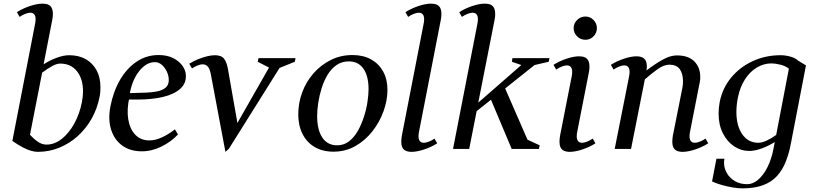

<svg xmlns="http://www.w3.org/2000/svg" viewBox="-20 -820 4482 1057"><path d="M188 16Q171 16 150.5 10Q130 4 105 -9Q80 -22 48 -44L173 -688Q176 -703 176 -714Q176 -750 146 -750Q135 -750 118.5 -743.5Q102 -737 88 -727L73 -753Q106 -774 145.5 -787Q185 -800 214 -800Q234 -800 246.5 -794Q259 -788 265 -775.5Q271 -763 271 -743Q271 -736 270.5 -728.5Q270 -721 268 -712L220 -466Q256 -489 293.5 -502.5Q331 -516 361 -516Q414 -516 452.5 -494Q491 -472 512 -432.5Q533 -393 533 -340Q533 -327 532 -313.5Q531 -300 528 -286Q515 -220 483.5 -165Q452 -110 406.5 -69.5Q361 -29 305.5 -6.5Q250 16 188 16ZM145 -78Q165 -56 188 -40Q211 -24 236 -24Q280 -24 319.5 -55Q359 -86 388.5 -139Q418 -192 431 -258Q434 -274 435.5 -289Q437 -304 437 -317Q437 -386 403.5 -428Q370 -470 311 -470Q292 -470 266 -455.5Q240 -441 212 -420Z M761 13Q696 13 652.5 -19Q609 -51 591.5 -107Q574 -163 588 -235Q604 -317 641 -380.5Q678 -444 732 -480.5Q786 -517 853 -517Q899 -517 931.5 -501Q964 -485 982.5 -460.5Q1001 -436 1003 -410Q1007 -363 973 -332Q939 -301 878 -286.5Q817 -272 741 -272H672L693 -288Q677 -218 686 -163.5Q695 -109 725 -78Q755 -47 803 -47Q835 -47 872 -64Q909 -81 943 -108L960 -80Q923 -40 869.5 -13.5Q816 13 761 13ZM692 -291 677 -307 783 -310Q815 -311 843.5 -316.5Q872 -322 890 -336Q908 -350 909 -376Q910 -400 899.5 -423.5Q889 -447 871.5 -462.5Q854 -478 833 -478Q785 -478 745 -427Q705 -376 692 -291Z M1221 16 1142 -404Q1137 -436 1126 -451Q1115 -466 1095 -466Q1084 -466 1067.5 -459.5Q1051 -453 1037 -443L1022 -469Q1044 -483 1069.5 -493.5Q1095 -504 1119.5 -510Q1144 -516 1163 -516Q1199 -516 1214.5 -495.5Q1230 -475 1237 -428L1287 -143L1461 -448L1399 -480L1403 -500H1607L1603 -480L1519 -446L1240 -1Z M1816 15Q1756 15 1712.5 -10.5Q1669 -36 1645.5 -82.5Q1622 -129 1622 -190Q1622 -254 1644 -312.5Q1666 -371 1706.5 -417Q1747 -463 1801.5 -490Q1856 -517 1920 -517Q1980 -517 2023 -493Q2066 -469 2089.5 -426Q2113 -383 2113 -325Q2113 -268 2091.5 -208Q2070 -148 2030.5 -97.5Q1991 -47 1936.5 -16Q1882 15 1816 15ZM1836 -20Q1873 -20 1901.5 -42Q1930 -64 1950 -99.5Q1970 -135 1983.5 -177Q1997 -219 2003 -259Q2009 -299 2009 -329Q2009 -401 1981 -441.5Q1953 -482 1900 -482Q1861 -482 1832 -461.5Q1803 -441 1783 -407.5Q1763 -374 1750.5 -334Q1738 -294 1732 -254Q1726 -214 1726 -181Q1726 -105 1754.5 -62.5Q1783 -20 1836 -20Z M2192 -72 2312 -688Q2315 -703 2315 -714Q2315 -750 2285 -750Q2274 -750 2257.5 -743.5Q2241 -737 2227 -727L2212 -753Q2245 -774 2284.5 -787Q2324 -800 2353 -800Q2373 -800 2385.5 -794Q2398 -788 2404 -775.5Q2410 -763 2410 -743Q2410 -736 2409.5 -728.5Q2409 -721 2407 -712L2287 -96Q2284 -81 2284 -70Q2284 -34 2314 -34Q2325 -34 2341.5 -40.5Q2358 -47 2372 -57L2387 -31Q2354 -10 2314.5 3Q2275 16 2246 16Q2227 16 2214 10Q2201 4 2195 -8.5Q2189 -21 2189 -41Q2189 -48 2190 -55.5Q2191 -63 2192 -72Z M2474 0 2608 -688Q2611 -703 2611 -714Q2611 -750 2581 -750Q2570 -750 2553.5 -743.5Q2537 -737 2523 -727L2508 -753Q2541 -774 2580.5 -787Q2620 -800 2649 -800Q2669 -800 2681.5 -794Q2694 -788 2700 -775.5Q2706 -763 2706 -743Q2706 -736 2705.5 -728.5Q2705 -721 2703 -712L2613 -255L2850 -462L2798 -480L2801 -500H3005L3001 -480L2923 -462L2761 -333L2884 -51L2951 -20L2947 0H2797L2683 -271L2604 -208L2563 0Z M3117 16Q3098 16 3085 10Q3072 4 3066 -8.5Q3060 -21 3060 -41Q3060 -48 3061 -55.5Q3062 -63 3063 -72L3127 -398Q3130 -413 3130 -424Q3130 -460 3100 -460Q3089 -460 3072.5 -453.5Q3056 -447 3042 -437L3027 -463Q3060 -484 3099.5 -497Q3139 -510 3168 -510Q3188 -510 3200.5 -504Q3213 -498 3219 -485.5Q3225 -473 3225 -453Q3225 -446 3224.5 -438.5Q3224 -431 3222 -422L3158 -96Q3155 -81 3155 -70Q3155 -34 3185 -34Q3196 -34 3212.5 -40.5Q3229 -47 3243 -57L3258 -31Q3225 -10 3185.5 3Q3146 16 3117 16ZM3203 -601Q3176 -601 3157 -620Q3138 -639 3138 -665Q3138 -691 3157 -710Q3176 -729 3203 -729Q3229 -729 3247.5 -710Q3266 -691 3266 -665Q3266 -639 3247.5 -620Q3229 -601 3203 -601Z M3738 16Q3719 16 3706 10Q3693 4 3687 -8.5Q3681 -21 3681 -41Q3681 -48 3682 -55.5Q3683 -63 3684 -72L3737 -338Q3739 -347 3739.5 -355.5Q3740 -364 3740 -372Q3740 -415 3722 -439.5Q3704 -464 3665 -464Q3635 -464 3600 -439Q3565 -414 3530 -383L3454 0H3364L3443 -398Q3446 -413 3446 -424Q3446 -460 3416 -460Q3405 -460 3388.5 -453.5Q3372 -447 3358 -437L3343 -463Q3376 -484 3415.5 -497Q3455 -510 3484 -510Q3513 -510 3527 -496.5Q3541 -483 3541 -454Q3541 -449 3540.5 -443.5Q3540 -438 3539 -432Q3580 -464 3624.5 -489.5Q3669 -515 3706 -515Q3770 -515 3802.5 -482Q3835 -449 3835 -396Q3835 -389 3834.5 -381.5Q3834 -374 3832 -366L3779 -96Q3776 -81 3776 -70Q3776 -34 3806 -34Q3817 -34 3833.5 -40.5Q3850 -47 3864 -57L3879 -31Q3846 -10 3806.5 3Q3767 16 3738 16Z M4066 217Q4044 217 4014 212Q3984 207 3954 198.5Q3924 190 3900 179L3924 54H3968Q3967 59 3966.5 65Q3966 71 3966 76Q3966 106 3981.5 133Q3997 160 4025.5 177Q4054 194 4094 194Q4125 194 4154 169Q4183 144 4205 100.5Q4227 57 4238 0L4245 -38Q4210 -16 4172.5 -2.5Q4135 11 4105 11Q4060 11 4021.5 -14.5Q3983 -40 3959.5 -86.5Q3936 -133 3936 -195Q3936 -210 3937.5 -226Q3939 -242 3942 -258Q3957 -334 4004.5 -392Q4052 -450 4123 -483Q4194 -516 4277 -516Q4305 -516 4332.5 -508Q4360 -500 4374 -486L4417 -460L4334 -30Q4324 24 4306 69.5Q4288 115 4258.5 148Q4229 181 4182 199Q4135 217 4066 217ZM4034 -204Q4034 -127 4066.5 -80.5Q4099 -34 4155 -34Q4174 -34 4199.5 -45.5Q4225 -57 4253 -77L4323 -442Q4304 -457 4276 -464Q4248 -471 4227 -471Q4184 -471 4145.5 -447.5Q4107 -424 4080.5 -382Q4054 -340 4043 -286Q4034 -243 4034 -204Z"/></svg>

Font: Wittgenstein
Style: Italic
Weight: 400
Italic angle: -11°
Designer: Jörg Drees
Foundry: Jörg Drees
Version: Version 1.500